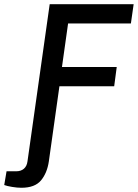

<svg xmlns="http://www.w3.org/2000/svg" viewBox="-106 -706 652 908"><path d="M-86 169 -75 104H-29Q-7 104 7 92Q21 80 24 57L129 -686H526L513 -595H216L187 -389H446L434 -298H175L125 57Q117 112 88 147Q59 182 -5 182Q-24 182 -48.5 178Q-73 174 -86 169Z"/></svg>

Font: Archivo Narrow Medium
Style: Italic
Weight: 500
Italic angle: -8°
Designer: Hector Gatti
Foundry: Omnibus-Type
Version: Version 2.001